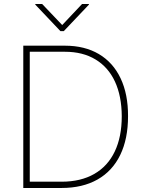

<svg xmlns="http://www.w3.org/2000/svg" viewBox="-20 -934 715 954"><path d="M95.7 0V-707H302.7Q400.9 -707 471.4 -665.3Q542 -623.5 579.3 -544.7Q616.7 -465.8 616.2 -356.4Q616.2 -244.1 577.4 -164.1Q538.6 -84 464.4 -42Q390.1 0 286.1 0ZM286.1 -31.2Q381.3 -31.2 448.5 -69.8Q515.6 -108.4 550.3 -181.4Q585 -254.4 585 -356.4Q584.5 -456.5 551.3 -528.3Q518.1 -600.1 454.8 -638.4Q391.6 -676.8 302.7 -676.8H127.9V-31.2ZM289.1 -809.6 387.7 -914.1H421.9V-911.1L296.9 -779.3H280.3L155.3 -911.1V-914.1H189.5Z"/></svg>

Font: Pretendard JP Thin
Style: Regular
Weight: 100
Designer: Base glyphs from Inter by Rasmus Andersson; Hangeul glyphs from Noto Sans CJK(Source Han Sans) by Jang Soo-young and Kan
Foundry: Kil Hyung-jin
Version: Version 1.309